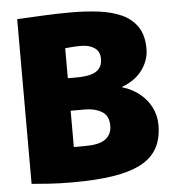

<svg xmlns="http://www.w3.org/2000/svg" viewBox="-53 -780 760 835"><g transform="rotate(-5 327.5 -362.5)"><path d="M232 6Q174 6 129.5 3Q85 0 52 -3V-722Q93 -724 157.5 -727.5Q222 -731 288 -731Q351 -731 407.5 -724Q464 -717 507.5 -697.5Q551 -678 576 -641Q601 -604 601 -545Q601 -496 570.5 -453.5Q540 -411 481 -389V-387Q523 -375 555.5 -349Q588 -323 606 -287.5Q624 -252 624 -210Q624 -150 600.5 -108.5Q577 -67 529 -42Q481 -17 407 -5.5Q333 6 232 6ZM304 -147Q332 -147 353 -152Q374 -157 387.5 -167Q401 -177 408 -191.5Q415 -206 415 -225Q415 -269 385 -287Q355 -305 312 -305H249V-147Q262 -146 274.5 -146.5Q287 -147 304 -147ZM288 -447Q325 -447 350 -454Q375 -461 387.5 -477Q400 -493 400 -518Q400 -551 377 -566.5Q354 -582 318 -582Q293 -582 272 -580Q251 -578 249 -578V-447Z"/></g></svg>

Font: Murecho Thin Black
Style: Regular
Weight: 900
Version: Version 1.010